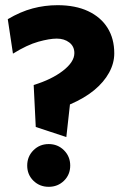

<svg xmlns="http://www.w3.org/2000/svg" viewBox="-20 -721 491 741"><path d="M202 -701Q153 -701 106 -688.5Q59 -676 10 -647L30 -514Q85 -548 128 -560Q171 -572 199 -572Q228 -572 247.5 -557Q267 -542 267 -516Q267 -482 223 -448Q179 -414 110 -393L118 -231L236 -192L250 -318Q306 -342 343.5 -373Q381 -404 401 -440.5Q421 -477 421 -515Q421 -572 395 -613.5Q369 -655 320 -678Q271 -701 202 -701ZM168 -165Q133 -165 109 -141Q85 -117 85 -82Q85 -47 109 -23.5Q133 0 168 0Q203 0 227 -23.5Q251 -47 251 -82Q251 -117 227 -141Q203 -165 168 -165Z"/></svg>

Font: Catamaran Thin ExtraBold
Style: Regular
Weight: 800
Version: Version 2.000